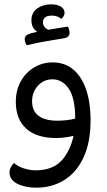

<svg xmlns="http://www.w3.org/2000/svg" viewBox="-20 -637 495 886"><path d="M148 229Q96 229 60 211Q24 193 24 159Q24 145 30.5 133.5Q37 122 45 115Q61 131 90 140Q119 149 144 149Q227 149 269.5 98Q312 47 325 -39L398 -83Q398 20 365.5 89.5Q333 159 276.5 194Q220 229 148 229ZM223 -349Q280 -349 319 -315.5Q358 -282 378 -222Q398 -162 398 -83L343 -17Q324 -10 295 -5Q266 0 240 0Q149 0 101 -43.5Q53 -87 53 -167Q53 -220 75.5 -261Q98 -302 137 -325.5Q176 -349 223 -349ZM222 -271Q182 -271 155 -241.5Q128 -212 128 -169Q128 -125 158 -102.5Q188 -80 245 -80Q266 -80 288 -82.5Q310 -85 327 -90Q327 -184 297.5 -227.5Q268 -271 222 -271ZM216 -617Q245 -617 261.5 -606Q278 -595 278 -578Q278 -569 273 -561.5Q268 -554 263 -550Q254 -557 244 -561Q234 -565 219 -565Q197 -565 187.5 -556Q178 -547 178 -534Q178 -520 188.5 -509Q199 -498 221 -496L163 -485Q148 -490 136.5 -504.5Q125 -519 125 -543Q125 -579 151.5 -598Q178 -617 216 -617ZM293 -514Q296 -510 298.5 -501Q301 -492 301 -484Q301 -476 295.5 -470Q290 -464 279 -461Q244 -455 195 -447Q146 -439 104 -428Q100 -433 97 -440.5Q94 -448 94 -456Q94 -466 100.5 -472.5Q107 -479 122 -483Q148 -490 181.5 -496Q215 -502 246 -507Q277 -512 293 -514Z"/></svg>

Font: Baloo Bhaijaan 2
Style: Regular
Weight: 400
Designer: Sanskriti Dholi, Noopur Datye and Ek Type
Foundry: Ek Type
Version: Version 1.701